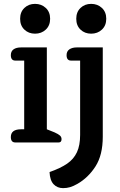

<svg xmlns="http://www.w3.org/2000/svg" viewBox="-20 -736 619 992"><path d="M84 -639Q84 -674 106 -695Q128 -716 161 -716Q194 -716 216.5 -695Q239 -674 239 -639Q239 -604 216.5 -583Q194 -562 161 -562Q128 -562 106 -583Q84 -604 84 -639ZM374 -639Q374 -674 396 -695Q418 -716 451 -716Q484 -716 506.5 -695Q529 -674 529 -639Q529 -604 506.5 -583Q484 -562 451 -562Q418 -562 396 -583Q374 -604 374 -639ZM59 0Q36 0 36 -28Q36 -68 89 -68H105V-423H59Q36 -423 36 -451Q36 -471 50 -481Q64 -491 89 -491H222V-68L262 -52Q282 -43 290 -35.5Q298 -28 298 -17Q298 0 283 0ZM236 153Q293 133 327 109.5Q361 86 377.5 50.5Q394 15 394 -39V-423H347Q324 -423 324 -451Q324 -471 338.5 -481Q353 -491 377 -491H511V-30Q511 65 473.5 123.5Q436 182 380 214Q359 226 342 231Q325 236 306 236Q276 236 257 216Q238 196 236 153Z"/></svg>

Font: Maitree Semibold
Style: Regular
Weight: 600
Designer: CadsonDemak Team
Foundry: CadsonDemak
Version: Version 1.010